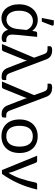

<svg xmlns="http://www.w3.org/2000/svg" viewBox="965 -1751 794 2764"><g transform="rotate(90 1362.0 -369.0)"><path d="M411.5 -355Q404 -373 392.2 -389.2Q380.5 -405.5 364.2 -418.2Q348 -431 327.2 -438.5Q306.5 -446 281.5 -446Q252 -446 225.2 -434.2Q198.5 -422.5 178.2 -398Q158 -373.5 146 -336Q134 -298.5 134 -247Q134 -199 144.5 -164.8Q155 -130.5 172.5 -108.2Q190 -86 213.5 -75.5Q237 -65 263 -65Q288 -65 310.8 -74.8Q333.5 -84.5 351.5 -104.2Q369.5 -124 381.8 -154.8Q394 -185.5 398 -227.5ZM586 -62.5V-26.5Q586 -15 570 -5.5Q554 4 525.5 4Q506 4 487.8 -1.5Q469.5 -7 454 -18.2Q438.5 -29.5 427 -47Q415.5 -64.5 409.5 -88.5Q393.5 -63 374 -45Q354.5 -27 332.8 -15.5Q311 -4 288 1.5Q265 7 242 7Q200 7 163.5 -10.2Q127 -27.5 100 -60Q73 -92.5 57.5 -139Q42 -185.5 42 -244.5Q42 -306.5 59.2 -356.8Q76.5 -407 106.8 -442.2Q137 -477.5 177.8 -496.5Q218.5 -515.5 266 -515.5Q293 -515.5 316.8 -509.5Q340.5 -503.5 360.2 -492.8Q380 -482 396.2 -467.2Q412.5 -452.5 424.5 -435.5L434 -488Q440 -506.5 458 -506.5H511L483.5 -236Q482.5 -211.5 480.2 -187.8Q478 -164 478 -144Q478 -122 484 -106.8Q490 -91.5 500.8 -81.5Q511.5 -71.5 525.8 -67Q540 -62.5 556.5 -62.5ZM238.5 -574 272.5 -746.5H328Q341.5 -746.5 346.5 -737.8Q351.5 -729 346.5 -714.5L291.5 -574Z M1132.5 -61.5V-25.5Q1132.5 -6.5 1121 -0.8Q1109.5 5 1087 5Q1067 5 1047.8 1.2Q1028.5 -2.5 1011.2 -13Q994 -23.5 979.5 -42Q965 -60.5 954.5 -90L863.5 -324.5Q859.5 -335.5 857.2 -345Q855 -354.5 853.5 -363Q851 -354 848.2 -345Q845.5 -336 841.5 -326L717.5 -18.5Q714.5 -11.5 707.8 -5.8Q701 0 689.5 0H614L810.5 -463.5L760 -603Q754.5 -618 748 -628.2Q741.5 -638.5 732.5 -644.8Q723.5 -651 711 -653.8Q698.5 -656.5 681 -656.5H645V-689.5Q645 -696.5 647.5 -702.5Q650 -708.5 656.2 -713Q662.5 -717.5 673.5 -720.2Q684.5 -723 701.5 -723Q723 -723 743 -719Q763 -715 780.5 -705.2Q798 -695.5 812 -679Q826 -662.5 835 -637.5L1031 -117Q1042 -87.5 1057.8 -74.5Q1073.5 -61.5 1102 -61.5Z M1671.5 -61.5V-25.5Q1671.5 -6.5 1660 -0.8Q1648.5 5 1626 5Q1606 5 1586.8 1.2Q1567.5 -2.5 1550.2 -13Q1533 -23.5 1518.5 -42Q1504 -60.5 1493.5 -90L1402.5 -324.5Q1398.5 -335.5 1396.2 -345Q1394 -354.5 1392.5 -363Q1390 -354 1387.2 -345Q1384.5 -336 1380.5 -326L1256.5 -18.5Q1253.5 -11.5 1246.8 -5.8Q1240 0 1228.5 0H1153L1349.5 -463.5L1299 -603Q1293.5 -618 1287 -628.2Q1280.5 -638.5 1271.5 -644.8Q1262.5 -651 1250 -653.8Q1237.5 -656.5 1220 -656.5H1184V-689.5Q1184 -696.5 1186.5 -702.5Q1189 -708.5 1195.2 -713Q1201.5 -717.5 1212.5 -720.2Q1223.5 -723 1240.5 -723Q1262 -723 1282 -719Q1302 -715 1319.5 -705.2Q1337 -695.5 1351 -679Q1365 -662.5 1374 -637.5L1570 -117Q1581 -87.5 1596.8 -74.5Q1612.5 -61.5 1641 -61.5Z M1941.5 -514.5Q1997 -514.5 2041.5 -496Q2086 -477.5 2117.5 -443.5Q2149 -409.5 2165.8 -361.2Q2182.5 -313 2182.5 -253.5Q2182.5 -193.5 2165.8 -145.5Q2149 -97.5 2117.5 -63.5Q2086 -29.5 2041.5 -11.2Q1997 7 1941.5 7Q1885.5 7 1840.8 -11.2Q1796 -29.5 1764.5 -63.5Q1733 -97.5 1716.2 -145.5Q1699.5 -193.5 1699.5 -253.5Q1699.5 -313 1716.2 -361.2Q1733 -409.5 1764.5 -443.5Q1796 -477.5 1840.8 -496Q1885.5 -514.5 1941.5 -514.5ZM1941.5 -62.5Q2016.5 -62.5 2053.5 -112.8Q2090.5 -163 2090.5 -253Q2090.5 -343.5 2053.5 -394Q2016.5 -444.5 1941.5 -444.5Q1903.5 -444.5 1875.2 -431.5Q1847 -418.5 1828.2 -394Q1809.5 -369.5 1800.2 -333.8Q1791 -298 1791 -253Q1791 -163 1828.2 -112.8Q1865.5 -62.5 1941.5 -62.5Z M2708.5 -506.5Q2676.5 -364.5 2619 -236.2Q2561.5 -108 2483 0H2428L2221.5 -506.5H2294.5Q2305 -506.5 2312.2 -501Q2319.5 -495.5 2322 -488L2450.5 -162Q2456.5 -144.5 2460.8 -127.8Q2465 -111 2468.5 -94.5Q2494.5 -134 2515.5 -180.2Q2536.5 -226.5 2553.2 -276Q2570 -325.5 2583 -376.8Q2596 -428 2606.5 -478.5Q2609 -494 2616.5 -500.2Q2624 -506.5 2634 -506.5Z"/></g></svg>

Font: Lato 2
Style: Regular
Weight: 400
Designer: Lukasz Dziedzic with Adam Twardoch and Botio Nikoltchev
Foundry: tyPoland Lukasz Dziedzic
Version: Version 2.015; 2015-08-06; http://www.latofonts.com/